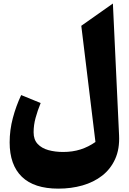

<svg xmlns="http://www.w3.org/2000/svg" viewBox="-20 -823 742 1107"><path d="M630.9 -802.7 666.5 -43.5Q670.4 35.6 644 93.8Q617.7 151.9 569.1 189.7Q520.5 227.5 455.6 246.1Q390.6 264.6 316.4 264.6Q176.8 264.6 106.2 196.3Q35.6 127.9 35.6 -2Q35.6 -73.2 54 -142.3Q72.3 -211.4 102.1 -274.9L214.4 -229Q196.3 -184.6 185.1 -143.3Q173.8 -102.1 173.8 -60.1Q173.8 -18.1 197 6.8Q220.2 31.7 259 42.5Q297.9 53.2 344.2 53.2Q398.4 53.2 444.3 38.6Q490.2 23.9 530.3 -4.4L448.7 -674.3Z"/></svg>

Font: Pinar-FD ExtraBold
Style: Regular
Weight: 800
Designer: Amin Abedi
Version: Version 3.000